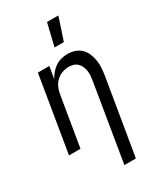

<svg xmlns="http://www.w3.org/2000/svg" viewBox="-236 -841 972 1144"><g transform="rotate(-30 250.0 -269.5)"><path d="M265 215 352 -312Q355 -329 356.5 -346Q358 -363 355.5 -379.5Q353 -396 346.5 -411Q340 -426 329 -437Q318 -448 302.5 -453Q287 -458 270 -458Q247 -458 223.5 -449.5Q200 -441 182.5 -423.5Q165 -406 155.5 -383Q146 -360 143 -337L87 0H8L94 -520H173L159 -438Q170 -458 184.5 -475Q199 -492 218 -504.5Q237 -517 258.5 -522.5Q280 -528 301 -528Q327 -528 351.5 -520Q376 -512 393.5 -494.5Q411 -477 420.5 -454Q430 -431 434 -405.5Q438 -380 436 -353.5Q434 -327 430 -301L344 215ZM255 -600 292 -754H370L319 -600Z"/></g></svg>

Font: Iosevka Term Curly
Style: Italic
Weight: 400
Italic angle: -9°
Designer: Belleve Invis
Foundry: Belleve Invis
Version: Version 32.3.0